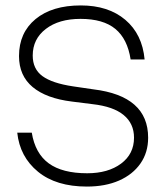

<svg xmlns="http://www.w3.org/2000/svg" viewBox="-20 -679 609 707"><path d="M320.5 -295.5Q397 -287 435.2 -255.5Q473.5 -224 473.5 -172Q473.5 -112 425.8 -76.5Q378 -41 301 -41Q209.5 -41 159.5 -77.5Q109.5 -114 97 -190.5H43.5Q53 -101.5 119.8 -46.8Q186.5 8 300 8Q368 8 418.5 -14.2Q469 -36.5 497.2 -77Q525.5 -117.5 525.5 -172Q525.5 -325.5 324 -350L249 -361Q172 -372.5 136.2 -398.8Q100.5 -425 100.5 -474.5Q100.5 -535.5 148.8 -572.5Q197 -609.5 276.5 -609.5Q360 -609.5 404.8 -572.5Q449.5 -535.5 461 -460H512.5Q504 -553 441.5 -606Q379 -659 277.5 -659Q172 -659 111 -608.8Q50 -558.5 50 -472.5Q50 -400.5 100.2 -358.5Q150.5 -316.5 245 -305Z"/></svg>

Font: Overused Grotesk Light
Style: Regular
Weight: 300
Designer: RandomMaerks
Version: Version 0.005